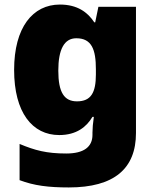

<svg xmlns="http://www.w3.org/2000/svg" viewBox="-20 -583 683 843"><path d="M243 -563C124 -563 42 -463 42 -276C42 -89 122 10 240 10C316 10 360 -26 386 -70H392C388 -43 386 -18 386 -1V9C386 62 348 91 271 91C184 91 133 77 66 49V208C129 232 193 240 282 240C482 240 577 157 577 1V-553H412L398 -485H394C365 -529 320 -563 243 -563ZM315 -415C383 -415 401 -365 401 -279V-256C401 -177 380 -138 318 -138C262 -138 236 -177 236 -273C236 -366 262 -415 315 -415Z"/></svg>

Font: Noto Sans Myanmar UI Black
Style: Regular
Weight: 900
Designer: Monotype Design Team
Foundry: Monotype Imaging Inc.
Version: Version 2.103